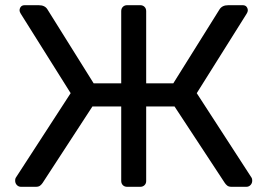

<svg xmlns="http://www.w3.org/2000/svg" viewBox="-20 -720 1031 740"><path d="M61.3 0Q51.4 0 44.9 -6.9Q38.4 -13.8 38.4 -23.6Q38.4 -31.4 40.6 -34.6L252.3 -360.9L60.1 -667Q55.4 -674.4 55.4 -679.6Q55.4 -687.8 60.3 -693.9Q65.2 -700 75.8 -700H128.6Q141.6 -700 149.8 -695.8Q158.1 -691.7 162.9 -683.7L341 -398.8H447.2V-677.1Q447.2 -687.3 453.6 -693.6Q459.9 -700 470.1 -700H520.4Q530.6 -700 537 -693.6Q543.4 -687.3 543.4 -677.1V-398.8H647.9L826 -683.7Q831 -691.7 839.3 -695.8Q847.6 -700 860.3 -700H914.7Q925.4 -700 930.2 -693.9Q935.1 -687.8 935.1 -679.6Q935.1 -674.4 930.5 -667L738.3 -360.9L949.9 -34.6Q952.1 -31.4 952.1 -23.6Q952.1 -13.8 945.6 -6.9Q939.1 0 929.3 0H872.7Q861.7 0 855.9 -4.6Q850.2 -9.2 846.4 -14.9L652.7 -309.6H543.4V-22.1Q543.4 -12.6 537 -6.3Q530.6 0 520.4 0H470.1Q459.9 0 453.6 -6.3Q447.2 -12.6 447.2 -22.9V-309.6H336.2L144.2 -14.9Q140.4 -9.2 134.6 -4.6Q128.9 0 117.8 0Z"/></svg>

Font: Rubik Light
Style: Regular
Weight: 300
Designer: Hubert and Fischer
Foundry: Hubert and Fischer
Version: Version 2.300;gftools[0.9.30]